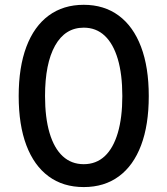

<svg xmlns="http://www.w3.org/2000/svg" viewBox="-20 -757 686 787"><path d="M323.2 9.8Q238.8 9.8 179.2 -34.2Q119.6 -78.1 88.1 -161.4Q56.6 -244.6 56.6 -363.3Q56.6 -481.4 88.1 -565.2Q119.6 -648.9 179.4 -693.1Q239.3 -737.3 323.2 -737.3Q406.7 -737.3 466.6 -693.1Q526.4 -648.9 558.1 -565.2Q589.8 -481.4 589.8 -363.3Q589.8 -244.6 558.3 -161.4Q526.9 -78.1 467.3 -34.2Q407.7 9.8 323.2 9.8ZM323.2 -84Q374 -84 409.2 -116.7Q444.3 -149.4 462.9 -212.2Q481.4 -274.9 481.4 -363.3Q481.4 -452.1 462.9 -514.9Q444.3 -577.6 409.2 -610.6Q374 -643.6 323.2 -643.6Q247.1 -643.6 205.8 -570.1Q164.6 -496.6 164.6 -363.3Q164.6 -274.9 183.1 -212.2Q201.7 -149.4 237.1 -116.7Q272.5 -84 323.2 -84Z"/></svg>

Font: Inter V
Style: Weight 500 Optical size 14.0
Weight: 500
Designer: Rasmus Andersson
Foundry: rsms
Version: Version 4.000;git-4fc901f